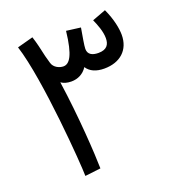

<svg xmlns="http://www.w3.org/2000/svg" viewBox="-127 -781 802 885"><g transform="rotate(-20 274.5 -338.5)"><path d="M218 -4C217 -71 206 -262 180 -440C193 -431 209 -426 230 -426C262 -426 290 -440 308 -468C324 -443 353 -430 393 -430C471 -430 521 -475 521 -549C521 -580 512 -628 487 -682L420 -657C432 -630 447 -593 447 -560C447 -529 434 -507 392 -507C363 -507 341 -517 341 -545C341 -561 349 -604 356 -645L286 -654C273 -537 249 -504 219 -504C201 -504 173 -515 166 -541L156 -577C148 -614 140 -649 130 -679L52 -658C109 -480 141 -47 141 5Z"/></g></svg>

Font: Noto Sans Arabic UI SmCn
Style: Regular
Weight: 400
Width: 4
Designer: Monotype Design Team, Nadine Chahine and Nizar Qandah
Foundry: Monotype Imaging Inc.
Version: Version 2.010